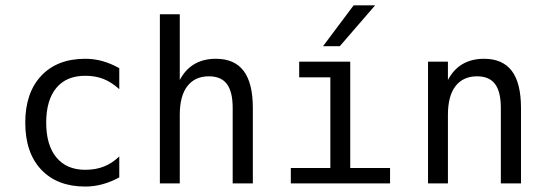

<svg xmlns="http://www.w3.org/2000/svg" viewBox="-20 -684 2040 716"><path d="M424.8 -22.5Q394.5 -5.9 362.8 2.9Q331.1 11.7 297.9 11.7Q193.4 11.7 133.8 -51.3Q74.2 -114.3 74.2 -226.6Q74.2 -337.9 133.8 -401.4Q193.4 -464.8 297.9 -464.8Q331.1 -464.8 362.3 -456.1Q393.6 -447.3 424.8 -429.7V-351.6Q395.5 -377.9 365.7 -389.6Q335.9 -401.4 297.9 -401.4Q227.5 -401.4 189.9 -356Q152.3 -310.5 152.3 -226.6Q152.3 -142.6 190.4 -96.7Q228.5 -50.8 297.9 -50.8Q336.9 -50.8 367.7 -63Q398.4 -75.2 424.8 -100.6Z M922.9 -281.2V0H847.7V-281.2Q847.7 -341.8 826.2 -370.6Q804.7 -399.4 758.8 -399.4Q707 -399.4 678.7 -362.8Q650.4 -326.2 650.4 -255.9V0H576.2V-630.9H650.4V-385.7Q670.9 -424.8 704.6 -444.8Q738.3 -464.8 785.2 -464.8Q854.5 -464.8 888.7 -419.4Q922.9 -374 922.9 -281.2Z M1095.7 -454.1H1286.1V-57.6H1434.6V0H1064.5V-57.6H1211.9V-395.5H1095.7ZM1298.8 -664.1H1378.9L1247.1 -511.7H1184.6Z M1922.9 -281.2V0H1847.7V-281.2Q1847.7 -341.8 1826.2 -370.6Q1804.7 -399.4 1758.8 -399.4Q1707 -399.4 1678.7 -362.8Q1650.4 -326.2 1650.4 -255.9V0H1576.2V-454.1H1650.4V-385.7Q1670.9 -424.8 1704.6 -444.8Q1738.3 -464.8 1785.2 -464.8Q1854.5 -464.8 1888.7 -419.4Q1922.9 -374 1922.9 -281.2Z"/></svg>

Font: BabelStone Pseudographica Colour
Style: Regular
Weight: 400
Designer: Andrew West
Foundry: BabelStone
Version: Version 16.0.0